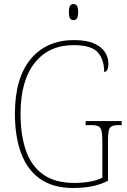

<svg xmlns="http://www.w3.org/2000/svg" viewBox="-20 -923 631 953"><path d="M342 10Q244 10 180 -34.5Q116 -79 85 -162Q54 -245 54 -358Q54 -536 132.5 -630Q211 -724 347 -724Q410 -724 447.5 -707Q485 -690 501.5 -663.5Q518 -637 518 -609Q518 -566 497 -566Q497 -628 465 -663.5Q433 -699 345 -699Q222 -699 152 -610.5Q82 -522 82 -358Q82 -252 109 -175Q136 -98 195 -56.5Q254 -15 348 -15Q389 -15 426.5 -21.5Q464 -28 488 -41V-218Q488 -255 484 -273Q480 -291 467.5 -296.5Q455 -302 430 -302H405V-322H584V-302H571Q547 -302 535 -296.5Q523 -291 519.5 -273Q516 -255 516 -218V-26Q479 -7 438 1.5Q397 10 342 10ZM345 -823Q334 -823 328 -831Q322 -839 322 -863Q322 -886 328 -894.5Q334 -903 345 -903Q355 -903 361.5 -894.5Q368 -886 368 -863Q368 -839 361.5 -831Q355 -823 345 -823Z"/></svg>

Font: Noto Serif Lao SemiCondensed Thin
Style: Regular
Weight: 100
Width: 4
Designer: Monotype Design Team
Foundry: Monotype Imaging Inc.
Version: Version 2.003; ttfautohint (v1.8.4.7-5d5b)